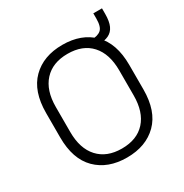

<svg xmlns="http://www.w3.org/2000/svg" viewBox="-181 -921 1028 1075"><g transform="rotate(-30 333.0 -383.0)"><path d="M333 14Q210 14 137 -58.5Q64 -131 64 -271V-429Q64 -569 137 -641.5Q210 -714 333 -714Q456 -714 529 -641.5Q602 -569 602 -429V-271Q602 -131 529 -58.5Q456 14 333 14ZM333 -44Q431 -44 484.5 -103Q538 -162 538 -269V-431Q538 -538 484.5 -597Q431 -656 333 -656Q236 -656 182 -597Q128 -538 128 -431V-269Q128 -162 182 -103Q236 -44 333 -44ZM508 -614 487 -657Q530 -657 551 -675Q572 -693 572 -746V-780H628V-744Q628 -696 615 -667.5Q602 -639 575.5 -626.5Q549 -614 508 -614Z"/></g></svg>

Font: Space Grotesk Variable Light
Style: Regular
Weight: 300
Designer: Florian Karsten
Foundry: Florian Karsten
Version: Version 2.000